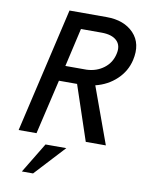

<svg xmlns="http://www.w3.org/2000/svg" viewBox="-98 -758 803 1048"><g transform="rotate(10 304.0 -234.0)"><path d="M40.5 1 200.7 -689.5H406.7Q503.9 -689.5 557.4 -633.3Q610.8 -577.1 589.4 -483.4Q574.7 -419.9 526.4 -374.3Q478 -328.6 410.2 -312L523.9 1H412.6L311 -302.2H210.4L139.6 1ZM231 -387.7H349.1Q403.8 -390.1 443.8 -420.4Q483.9 -450.7 495.1 -501Q506.3 -548.3 479 -574.7Q451.7 -601.1 393.6 -601.1H279.8ZM97.2 220.7 198.7 53.2H314L159.2 220.7Z"/></g></svg>

Font: HK Grotesk Medium Italic
Style: Regular
Weight: 500
Italic angle: -13°
Designer: Alfredo Marco Pradil and Stefan Peev
Foundry: Hanken Design Co.
Version: Version 1.000;PS 001.000;hotconv 1.0.88;makeotf.lib2.5.64775